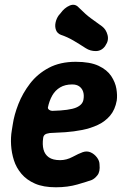

<svg xmlns="http://www.w3.org/2000/svg" viewBox="-20 -778 533 814"><path d="M217 16Q164 16 128.5 0.5Q93 -15 71 -41Q49 -67 39 -98.5Q29 -130 27 -163Q25 -196 30 -225L34 -250Q40 -291 58 -337Q76 -383 107.5 -424Q139 -465 187 -490.5Q235 -516 301 -516Q362 -516 398 -499Q434 -482 451.5 -455.5Q469 -429 473.5 -401.5Q478 -374 475 -352Q468 -313 447 -288Q426 -263 395 -248.5Q364 -234 328.5 -227Q293 -220 257 -217.5Q221 -215 191 -214Q176 -212 170 -207Q164 -202 163 -193Q159 -165 164.5 -144Q170 -123 187 -111Q204 -99 235 -99Q262 -99 288 -113Q314 -127 331 -133Q349 -139 364.5 -132Q380 -125 391 -110.5Q402 -96 402 -80Q405 -50 393 -35Q381 -20 369 -15Q350 -8 308.5 4Q267 16 217 16ZM202 -308Q275 -310 303 -322Q331 -334 334 -357Q337 -375 332.5 -389Q328 -403 316.5 -411.5Q305 -420 286 -420Q256 -420 235 -407.5Q214 -395 201.5 -373Q189 -351 183 -322Q183 -316 189 -312Q195 -308 202 -308ZM413 -666Q430 -653 436 -629.5Q442 -606 427 -585L426 -583Q411 -562 387 -561.5Q363 -561 343 -574Q317 -591 291.5 -606Q266 -621 239 -630Q223 -636 217.5 -650.5Q212 -665 215.5 -682Q219 -699 229 -713L236 -721Q253 -745 275.5 -754.5Q298 -764 314 -746Q345 -715 366 -700Q387 -685 413 -666Z"/></svg>

Font: Winky Sans SemiBold
Style: Italic
Weight: 600
Italic angle: -8.97852°
Designer: Simon Atzbach
Foundry: typofactur
Version: Version 1.205